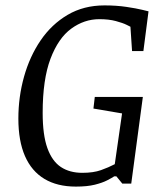

<svg xmlns="http://www.w3.org/2000/svg" viewBox="-20 -680 605 711"><path d="M411 -27H403Q394 -21 376.5 -12Q359 -3 331 4Q303 11 261 11Q192 11 144.5 -17.5Q97 -46 72.5 -102Q48 -158 48 -241Q48 -321 69 -396Q90 -471 130.5 -530.5Q171 -590 230.5 -625Q290 -660 367 -660Q411 -660 448 -654.5Q485 -649 507.5 -643.5Q530 -638 530 -638L511 -491H469L463 -581Q463 -581 449 -588Q435 -595 409 -602Q383 -609 348 -609Q292 -609 244 -574Q196 -539 167 -462.5Q138 -386 138 -262Q138 -180 155.5 -131.5Q173 -83 205.5 -61.5Q238 -40 285 -40Q326 -40 354 -50Q382 -60 405 -72L432 -260L326 -278L331 -321H509L466 0H433Z"/></svg>

Font: Faustina VF Beta
Style: Italic
Weight: 400
Italic angle: -8°
Designer: Alfonso Garcia
Foundry: Omnibus-Type
Version: Version 1.006